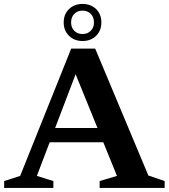

<svg xmlns="http://www.w3.org/2000/svg" viewBox="-24 -928 832 948"><path d="M189 -225.5V-296H535.5V-225.5ZM708.5 -61.5 789 -34V0H468V-34L553.5 -59.5L337 -592H361L158 -59.5L239.5 -34V0H-3.5V-34L75.5 -59.5L327.5 -688H446ZM383.5 -908.5Q424.5 -908.5 450.5 -883.2Q476.5 -858 476.5 -817Q476.5 -777 450.5 -751.2Q424.5 -725.5 383.5 -725.5Q343 -725.5 316.8 -751.2Q290.5 -777 290.5 -817Q290.5 -858 316.8 -883.2Q343 -908.5 383.5 -908.5ZM383.5 -760Q408.5 -760 424.2 -776Q440 -792 440 -817Q440 -843.5 424.2 -859.5Q408.5 -875.5 383.5 -875.5Q358.5 -875.5 342.8 -859.5Q327 -843.5 327 -817Q327 -792 342.8 -776Q358.5 -760 383.5 -760Z"/></svg>

Font: Newsreader SemiBold
Style: Regular
Weight: 600
Designer: Hugues Gentile
Foundry: Production Type
Version: Version 1.003